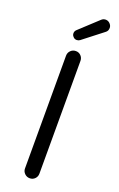

<svg xmlns="http://www.w3.org/2000/svg" viewBox="-179 -993 644 1039"><g transform="rotate(20 143.0 -473.5)"><path d="M101.6 -41V-690.4Q101.6 -708 113.8 -720.2Q126 -732.4 143.6 -732.4Q161.1 -732.4 172.9 -720.2Q184.6 -708 184.6 -690.4V-41Q184.6 -24.4 172.9 -12.2Q161.1 0 143.6 0Q126 0 113.8 -12.2Q101.6 -24.4 101.6 -41ZM144.5 -795.9Q136.7 -790 127 -790Q126 -790 124 -790Q112.3 -791 105.5 -799.8Q97.7 -807.6 97.7 -818.4Q97.7 -831.1 107.4 -839.8L212.9 -937.5Q223.6 -947.3 236.3 -947.3Q238.3 -947.3 239.3 -947.3Q253.9 -946.3 263.7 -934.6Q272.5 -924.8 272.5 -912.1Q272.5 -894.5 258.8 -884.8Z"/></g></svg>

Font: Gen Jyuu Gothic Normal
Style: Regular
Weight: 300
Designer: [Source Han Sans]
Ryoko NISHIZUKA  (kana & ideographs); Paul D. Hunt (Latin, Greek & Cyrillic); Wenlong ZHANG  (bopomofo
Version: Version 1.002.20150607